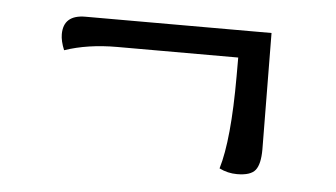

<svg xmlns="http://www.w3.org/2000/svg" viewBox="-32 -370 639 365"><g transform="rotate(5 287.0 -187.5)"><path d="M473 -324 475 -102Q475 -74 466 -62.5Q457 -51 431 -51Q413 -51 397 -59Q414 -115 414 -236V-272H183Q127 -272 83 -257Q76 -274 76 -287Q76 -324 118 -324Z"/></g></svg>

Font: Overlock
Style: Italic
Weight: 400
Designer: Dario Muhafara
Foundry: Dario Manuel Muhafara
Version: Version 1.001